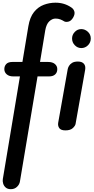

<svg xmlns="http://www.w3.org/2000/svg" viewBox="-24 -948 681 1396"><path d="M55 427.5Q31 427.5 17.2 415.2Q3.5 403 -1.2 386Q-6 369 -3.5 354L121 -392.5H72Q42.5 -392.5 25 -407.5Q7.5 -422.5 7.5 -445.5Q7.5 -468 21.8 -482.8Q36 -497.5 65.5 -497.5H139L182 -756Q193 -823 223.2 -860.5Q253.5 -898 294.8 -913.2Q336 -928.5 379.5 -928.5Q412 -928.5 440.8 -919.8Q469.5 -911 495 -893.5Q511.5 -882.5 516.8 -864Q522 -845.5 508.5 -821.5Q493.5 -795 472.8 -790.5Q452 -786 440.5 -794Q430.5 -800.5 415 -806.8Q399.5 -813 379.5 -813Q356 -813 334.5 -793Q313 -773 305 -727.5L267 -497.5H326.5Q357.5 -497.5 375 -482.8Q392.5 -468 392.5 -445.5Q392.5 -421 377 -406.8Q361.5 -392.5 333 -392.5H249L121 371Q117.5 393.5 99.5 410.5Q81.5 427.5 55 427.5ZM451.5 0Q418.5 0 407 -16.5Q395.5 -33 399 -55L468.5 -446Q470 -455 477.2 -468Q484.5 -481 500 -490.8Q515.5 -500.5 542.5 -500.5Q572.5 -500.5 586.2 -484.2Q600 -468 595 -439.5L525.5 -47.5Q523.5 -34 505.8 -17Q488 0 451.5 0ZM567 -598.5Q540 -598.5 520 -619Q500 -639.5 500 -668Q500 -695.5 519.8 -716Q539.5 -736.5 567 -736.5Q593.5 -736.5 614.8 -717Q636 -697.5 636 -668Q636 -639.5 615.8 -619Q595.5 -598.5 567 -598.5Z"/></svg>

Font: Edu AU VIC WA NT Pre SemiBold
Style: Regular
Weight: 600
Designer: Tina and Corey Anderson, Eben Sorkin, Mirko Velimirovic
Foundry: Google for Education
Version: Version 1.001